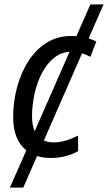

<svg xmlns="http://www.w3.org/2000/svg" viewBox="-20 -710 492 875"><path d="M25 145H86L149 1C168 7 189 10 213 10C261 10 303 -3 336 -21V-92C299 -74 263 -61 225 -61C208 -61 193 -64 180 -70L354 -467C368 -462 381 -457 392 -451L419 -521C408 -526 396 -531 384 -535L452 -690H392L328 -545C320 -546 311 -546 302 -546C133 -546 40 -356 40 -176C40 -106 61 -55 100 -25ZM126 -180C126 -319 190 -469 297 -474L138 -112C130 -130 126 -153 126 -180Z"/></svg>

Font: Noto Sans SemiCondensed
Style: Italic
Weight: 400
Width: 4
Italic angle: -12°
Designer: Monotype Design Team
Foundry: Monotype Imaging Inc.
Version: Version 2.013